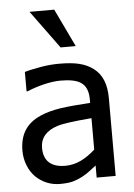

<svg xmlns="http://www.w3.org/2000/svg" viewBox="-57 -861 639 919"><g transform="rotate(-5 262.5 -401.5)"><path d="M238.8 -818.4H120.1L253.4 -635.7H326.2ZM371.1 0H462.4V-373C462.4 -441.4 442.9 -488.3 403.3 -518.1C363.8 -547.9 315.9 -558.6 239.3 -558.6C211.4 -558.6 181.6 -556.2 150.9 -550.8C120.1 -545.4 93.8 -540 72.8 -533.7V-440.4H78.1C134.3 -463.9 195.3 -477.5 238.8 -477.5C283.2 -477.5 314.9 -471.2 334 -459C358.9 -443.8 371.1 -416.5 371.1 -376.5V-358.9C314 -355.5 266.6 -351.1 228 -345.7C189.5 -339.8 155.8 -330.6 127.9 -317.9C59.6 -287.1 28.3 -234.9 28.3 -158.2C28.3 -109.9 46.9 -63 76.7 -33.2C107.9 -2 148.9 15.1 193.8 15.1C220.7 15.1 242.2 12.7 257.8 8.3C288.6 -1 316.4 -15.6 341.3 -35.2C352.5 -43.9 362.3 -51.8 371.1 -58.1ZM371.1 -134.3C324.7 -93.3 280.8 -69.3 226.6 -69.3C158.7 -69.3 123 -101.6 123 -164.1C123 -212.4 151.4 -245.6 207.5 -263.2C240.7 -272.9 294.4 -278.8 361.3 -284.7L371.1 -285.6Z"/></g></svg>

Font: SG Kara
Style: Regular
Weight: 400
Designer: Damoon Khanjanzadeh
Version: Version 1.000